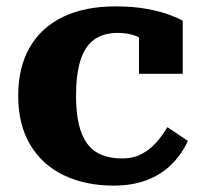

<svg xmlns="http://www.w3.org/2000/svg" viewBox="-20 -570 637 601"><path d="M362 -74Q397 -74 423.5 -88Q450 -102 470 -125Q490 -148 504 -172L568 -129Q549 -87 516.5 -55Q484 -23 439 -6Q394 11 336 11Q247 11 179.5 -21.5Q112 -54 74.5 -117Q37 -180 37 -270Q37 -360 73.5 -422.5Q110 -485 178 -517.5Q246 -550 341 -550Q398 -550 440.5 -542Q483 -534 511 -523.5Q539 -513 552 -505V-339H415V-486Q428 -486 436 -479.5Q444 -473 447.5 -463.5Q451 -454 450.5 -445Q450 -436 448 -431Q431 -447 406.5 -457Q382 -467 349 -467Q303 -467 274 -445.5Q245 -424 231.5 -380Q218 -336 218 -270Q218 -219 226.5 -182Q235 -145 252.5 -121Q270 -97 297.5 -85.5Q325 -74 362 -74Z"/></svg>

Font: Roboto Serif
Style: Bold
Weight: 700
Designer: Greg Gazdowicz
Foundry: Commercial Type
Version: Version 1.008